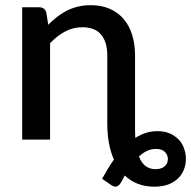

<svg xmlns="http://www.w3.org/2000/svg" viewBox="-20 -538 737 740"><path d="M579 114Q602 114 614.5 103Q627 92 627 75Q627 59.5 616 47.8Q605 36 580.5 36Q562.5 36 546.2 43.8Q530 51.5 515.5 65Q525.5 91 541.8 102.5Q558 114 579 114ZM500.5 -40Q500.5 -31 500.8 -22.8Q501 -14.5 501.5 -6.5Q521 -19 542.2 -25.8Q563.5 -32.5 587 -32.5Q614.5 -32.5 634.8 -23.5Q655 -14.5 668.8 0Q682.5 14.5 689.2 33.5Q696 52.5 696.5 72Q697 91.5 690.5 111Q684 130.5 669.5 146.2Q655 162 631.5 171.8Q608 181.5 574.5 181.5Q506.5 181.5 461 138.5Q457 145.5 453.5 152.2Q450 159 446 166Q438 178.5 429.2 181Q420.5 183.5 406 173.5L373.5 151Q384.5 131 395.8 112.5Q407 94 419 77Q406.5 49 400 14.2Q393.5 -20.5 393.5 -63V-324.5Q393.5 -376 369.8 -404.5Q346 -433 297.5 -433Q261.5 -433 230.8 -416.5Q200 -400 173 -371.5V0H65.5V-510H130.5Q152.5 -510 158.5 -489.5L166 -442.5Q182.5 -459.5 200.2 -473.2Q218 -487 238 -497Q258 -507 280.5 -512.5Q303 -518 329.5 -518Q371.5 -518 403.2 -504Q435 -490 456.8 -464.5Q478.5 -439 489.5 -403.2Q500.5 -367.5 500.5 -324.5Z"/></svg>

Font: Lato SemiBold
Style: Regular
Weight: 600
Designer: Lukasz Dziedzic with Adam Twardoch and Botio Nikoltchev
Foundry: tyPoland Lukasz Dziedzic
Version: Version 2.015; 2015-08-06; http://www.latofonts.com/